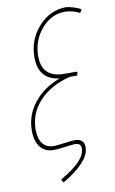

<svg xmlns="http://www.w3.org/2000/svg" viewBox="-97 -756 587 981"><g transform="rotate(-10 197.0 -265.0)"><path d="M151 175 142 161 143 157Q273 83 273 20Q273 -8 242 -8Q232 -8 190 -2.5Q148 3 131 3Q86 3 61.5 -27.5Q37 -58 37 -114Q37 -193 87 -256.5Q137 -320 223 -352Q115 -365 115 -481Q115 -571 175 -638Q235 -705 320 -705Q359 -699 391 -683L394 -678L387 -666L383 -664Q346 -683 308 -683Q237 -683 186 -623Q135 -563 135 -483Q135 -371 250 -371H316L318 -365L314 -351H275Q173 -325 115 -262Q57 -199 57 -116Q57 -68 77 -42.5Q97 -17 135 -17Q149 -17 190 -22.5Q231 -28 244 -28Q293 -28 293 17Q293 91 151 175Z"/></g></svg>

Font: Alegreya Sans Thin
Style: Italic
Weight: 100
Italic angle: -7°
Designer: Juan Pablo del Peral
Foundry: Huerta Tipografica
Version: Version 2.007